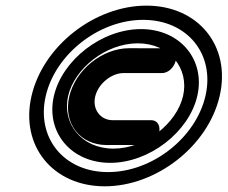

<svg xmlns="http://www.w3.org/2000/svg" viewBox="-20 -630 800 675"><path d="M169.5 -292.6C140.2 -165.7 229.5 -57.5 367.3 -57.5C505 -57.5 644.3 -165.7 673.6 -292.6C702.9 -419.5 613.6 -527.7 475.8 -527.7C338.1 -527.7 198.8 -419.5 169.5 -292.6ZM219.5 -292.6C241.7 -388.7 351.7 -477.7 464.3 -477.7C576.8 -477.7 645.8 -388.7 623.6 -292.6C601.4 -196.5 491.4 -107.5 378.8 -107.5C266.3 -107.5 197.3 -196.5 219.5 -292.6ZM140.8 -292.6C174.7 -439.3 327.6 -560.2 483.3 -560.2C639 -560.2 736.2 -439.3 702.3 -292.6C668.4 -145.9 515.5 -25 359.8 -25C204.1 -25 106.9 -145.9 140.8 -292.6ZM90.8 -292.6C50.1 -116.3 166.8 25 348.2 25C529.7 25 711.6 -116.3 752.3 -292.6C793 -468.9 676.3 -610.2 494.9 -610.2C313.5 -610.2 131.5 -468.9 90.8 -292.6ZM569 -460.2C568.9 -460.2 514.8 -460.5 434 -460.5C339.6 -460.5 245.1 -384.3 223.4 -290.3C201.7 -196.3 261 -120.1 355.4 -120.1C436.3 -120.1 490.5 -120.4 490.5 -120.4C517.3 -120.4 535.2 -145.3 539.5 -163.9C543.8 -182.6 537.4 -207.5 510.6 -207.5C510.5 -207.5 431.3 -207.5 375.5 -207.5C334.1 -207.5 304 -244.6 314.6 -290.3C325.2 -336 372.3 -373.1 413.8 -373.1C469.6 -373.1 548.8 -373.1 548.8 -373.1C575.7 -373.1 593.5 -398 597.8 -416.7C602.2 -435.3 595.7 -460.2 569 -460.2Z"/></svg>

Font: Hi.
Style: Regular
Weight: 400
Designer: Mew Too, Robert Jablonski
Foundry: Cannot Into Space Fonts
Version: Version 1.996